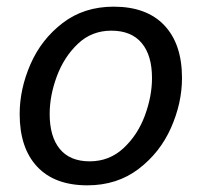

<svg xmlns="http://www.w3.org/2000/svg" viewBox="-20 -542 605 576"><path d="M526 -308Q526 -233 493 -158.5Q460 -84 395.5 -35Q331 14 242 14Q144 14 91.5 -42Q39 -98 39 -200Q39 -275 71.5 -349.5Q104 -424 168 -473Q232 -522 321 -522Q420 -522 473 -466Q526 -410 526 -308ZM129 -200Q129 -132 159.5 -95Q190 -58 249 -58Q308 -58 350.5 -97.5Q393 -137 414.5 -195Q436 -253 436 -308Q436 -376 405 -413Q374 -450 314 -450Q255 -450 213.5 -410.5Q172 -371 150.5 -313Q129 -255 129 -200Z"/></svg>

Font: CST
Style: Italic
Weight: 400
Italic angle: -14°
Version: Version 1.00